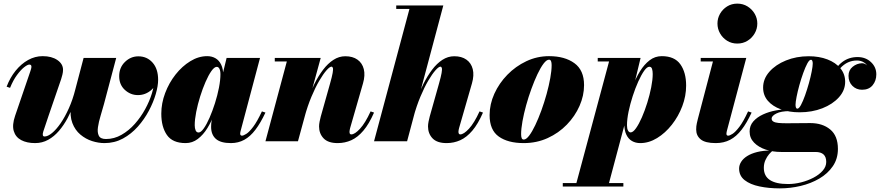

<svg xmlns="http://www.w3.org/2000/svg" viewBox="-20 -780 4858 1060"><path d="M557 10Q523.5 10 488.2 -1.2Q453 -12.5 423.8 -37Q394.5 -61.5 379.5 -100.8Q364.5 -140 372 -196L441.5 -460H621.5L554 -205.5Q545.5 -174 535.2 -140.5Q525 -107 520.8 -78Q516.5 -49 525.5 -30.8Q534.5 -12.5 565 -12.5Q610.5 -12.5 651 -35.8Q691.5 -59 724.5 -96.2Q757.5 -133.5 781.5 -177.5Q805.5 -221.5 818.5 -264Q831.5 -306.5 831.5 -339Q831.5 -390.5 807 -419.5Q782.5 -448.5 744 -449V-468Q774 -468 797.5 -452.5Q821 -437 834.5 -412.8Q848 -388.5 848 -362Q848 -311.5 815.5 -283.2Q783 -255 741.5 -255Q700.5 -255 669.2 -283.8Q638 -312.5 638 -359.5Q638 -407 669.8 -438Q701.5 -469 744 -469Q791.5 -469 822.2 -434.5Q853 -400 853 -339Q853 -306 840 -261Q827 -216 802 -168.8Q777 -121.5 741 -81Q705 -40.5 658.8 -15.2Q612.5 10 557 10ZM174 10Q128 10 97 -6.5Q66 -23 56 -56.5Q46 -90 63.5 -141L147.5 -386.5Q149 -391 151.2 -398.5Q153.5 -406 153.5 -412Q153.5 -423.5 142 -423.5Q132 -423.5 113.2 -408.8Q94.5 -394 73.5 -365.5Q52.5 -337 35.5 -295L16.5 -301.5Q35.5 -351.5 66.2 -389.5Q97 -427.5 135.2 -448.8Q173.5 -470 215.5 -470Q265.5 -470 296.8 -448.5Q328 -427 328 -394.5Q328 -382 324.5 -367.8Q321 -353.5 317.5 -343L248 -140.5Q227.5 -81.5 219 -54Q210.5 -26.5 226 -26.5Q244 -26.5 267.2 -45.5Q290.5 -64.5 314.5 -99.2Q338.5 -134 360 -181.8Q381.5 -229.5 396 -287H413Q403.5 -248.5 388.5 -207.2Q373.5 -166 352.8 -127.2Q332 -88.5 305.5 -57.5Q279 -26.5 246 -8.2Q213 10 174 10Z M1005 10Q932.5 10 901.5 -34.8Q870.5 -79.5 870.5 -152.5Q870.5 -210 891.8 -266.2Q913 -322.5 949.2 -368.5Q985.5 -414.5 1030.8 -442.2Q1076 -470 1124 -470Q1149.5 -470 1169.5 -458.5Q1189.5 -447 1201 -423.2Q1212.5 -399.5 1212.5 -363.5Q1212.5 -347.5 1207.2 -314.2Q1202 -281 1191.5 -238.8Q1181 -196.5 1164.2 -153Q1147.5 -109.5 1124.8 -72.5Q1102 -35.5 1072 -12.8Q1042 10 1005 10ZM1076.5 -48.5Q1089 -48.5 1105 -71Q1121 -93.5 1137 -130.2Q1153 -167 1166.8 -210.2Q1180.5 -253.5 1188.8 -295.8Q1197 -338 1197 -371Q1197 -383.5 1194.5 -392.5Q1192 -401.5 1187.5 -406.2Q1183 -411 1177 -411Q1163.5 -411 1147.2 -388Q1131 -365 1114.8 -327.8Q1098.5 -290.5 1085 -247.2Q1071.5 -204 1063.2 -162Q1055 -120 1055 -88.5Q1055 -72 1060 -60.2Q1065 -48.5 1076.5 -48.5ZM1255 10Q1198 10 1171.8 -13.2Q1145.5 -36.5 1145.5 -79.5Q1145.5 -90 1146.2 -97.5Q1147 -105 1148 -110L1164 -184L1190 -265.5L1203.5 -346.5L1231 -460H1415.5L1308 -55.5Q1306 -48 1306 -41Q1306 -37 1308.5 -34Q1311 -31 1316 -31Q1324 -31 1340 -41Q1356 -51 1377.8 -79.8Q1399.5 -108.5 1426 -165L1445.5 -158.5Q1418.5 -101 1390.2 -63.8Q1362 -26.5 1328.8 -8.2Q1295.5 10 1255 10Z M1844 10Q1791.5 10 1766.5 -16.2Q1741.5 -42.5 1741.5 -82Q1741.5 -93.5 1744.5 -109Q1747.5 -124.5 1751 -137L1802 -318Q1813 -357 1816.5 -377.2Q1820 -397.5 1817.8 -404.8Q1815.5 -412 1810 -412Q1800.5 -412 1782.5 -391.8Q1764.5 -371.5 1742.8 -334.5Q1721 -297.5 1699.5 -246.2Q1678 -195 1661 -133H1648.5Q1660.5 -178.5 1677.5 -226Q1694.5 -273.5 1716 -317Q1737.5 -360.5 1763.8 -395Q1790 -429.5 1820.8 -449.5Q1851.5 -469.5 1886.5 -469.5Q1927 -469.5 1953.5 -450.8Q1980 -432 1988.5 -398.2Q1997 -364.5 1984 -319.5L1913 -73Q1912 -69.5 1910.8 -63.2Q1909.5 -57 1909.5 -53Q1909.5 -44.5 1912 -41.2Q1914.5 -38 1919.5 -38Q1938.5 -38 1967.5 -69.2Q1996.5 -100.5 2026 -165L2045 -158.5Q2017.5 -95.5 1986.2 -58.8Q1955 -22 1919.8 -6Q1884.5 10 1844 10ZM1445.5 0 1563.5 -440.5H1497V-460H1750.5L1625 0Z M2045 0 2240.5 -730.5H2167.5V-750H2427.5L2227.5 0ZM2445.5 10Q2393 10 2368 -16.2Q2343 -42.5 2343 -82Q2343 -93.5 2346 -109Q2349 -124.5 2352.5 -137L2403.5 -318Q2414.5 -357 2418 -377.2Q2421.5 -397.5 2419.2 -404.8Q2417 -412 2411.5 -412Q2402 -412 2384 -391.8Q2366 -371.5 2344.2 -334.5Q2322.5 -297.5 2301 -246.2Q2279.5 -195 2262.5 -133H2250.5Q2262.5 -178.5 2279.2 -226Q2296 -273.5 2317.8 -317Q2339.5 -360.5 2365.5 -395Q2391.5 -429.5 2422.2 -449.5Q2453 -469.5 2488 -469.5Q2528.5 -469.5 2555 -450.8Q2581.5 -432 2590 -398.2Q2598.5 -364.5 2585.5 -319.5L2514.5 -73Q2513.5 -69.5 2512.2 -63.2Q2511 -57 2511 -53Q2511 -38 2521 -38Q2540 -38 2569 -69.2Q2598 -100.5 2627.5 -165L2646.5 -158.5Q2619 -95.5 2587.8 -58.8Q2556.5 -22 2521.2 -6Q2486 10 2445.5 10Z M2871.5 10Q2784.5 10 2733.8 -26Q2683 -62 2683 -144.5Q2683 -204.5 2709.2 -262.5Q2735.5 -320.5 2781 -367.2Q2826.5 -414 2885.8 -442Q2945 -470 3011 -470Q3098 -470 3151.2 -431.2Q3204.5 -392.5 3204.5 -310Q3204.5 -252 3179.5 -195.2Q3154.5 -138.5 3109.5 -92Q3064.5 -45.5 3003.8 -17.8Q2943 10 2871.5 10ZM2871.5 -9.5Q2885 -9.5 2901.5 -31.2Q2918 -53 2935.2 -89.2Q2952.5 -125.5 2968.8 -170.2Q2985 -215 2997.8 -261.2Q3010.5 -307.5 3018 -349Q3025.5 -390.5 3025.5 -420.5Q3025.5 -434.5 3022.2 -442.5Q3019 -450.5 3011 -450.5Q2997.5 -450.5 2981 -428.8Q2964.5 -407 2947.2 -370.5Q2930 -334 2913.8 -289.5Q2897.5 -245 2884.8 -198.8Q2872 -152.5 2864.5 -110.8Q2857 -69 2857 -39.5Q2857 -25 2860.2 -17.2Q2863.5 -9.5 2871.5 -9.5Z M3157 250 3342.5 -440.5H3280V-460H3516.5L3473 -279L3447.5 -188.5L3443.5 -150L3337 250ZM3087 250V230.5H3421.5V250ZM3461.5 -49Q3475 -49 3491.2 -72Q3507.5 -95 3523.8 -132.2Q3540 -169.5 3553.5 -212.8Q3567 -256 3575.2 -298Q3583.5 -340 3583.5 -371.5Q3583.5 -388 3579.8 -399.8Q3576 -411.5 3565 -411.5Q3552 -411.5 3536 -388.8Q3520 -366 3503.5 -329.2Q3487 -292.5 3473 -249.2Q3459 -206 3450.2 -163.8Q3441.5 -121.5 3441.5 -88.5Q3441.5 -70 3447 -59.5Q3452.5 -49 3461.5 -49ZM3514.5 10Q3489 10 3469 -1.5Q3449 -13 3437.8 -36.8Q3426.5 -60.5 3426.5 -96.5Q3426.5 -111.5 3431.5 -144.5Q3436.5 -177.5 3447 -219.8Q3457.5 -262 3474 -305.8Q3490.5 -349.5 3513.5 -386.8Q3536.5 -424 3566.2 -447Q3596 -470 3633.5 -470Q3704 -470 3736 -425.2Q3768 -380.5 3768 -307.5Q3768 -250 3746.8 -193.8Q3725.5 -137.5 3689.2 -91.5Q3653 -45.5 3607.8 -17.8Q3562.5 10 3514.5 10Z M3931.5 10Q3873.5 10 3848.5 -10.5Q3823.5 -31 3823.5 -65Q3823.5 -84 3827 -99Q3830.5 -114 3832.5 -122.5L3916 -440.5H3848.5V-460H4100L3993.5 -59.5Q3992.5 -55.5 3991.5 -50.8Q3990.5 -46 3990.5 -41.5Q3990.5 -36.5 3992.8 -33.8Q3995 -31 4000 -31Q4008.5 -31 4024.2 -41Q4040 -51 4062 -79.8Q4084 -108.5 4110 -165L4129.5 -158.5Q4103 -101 4074.2 -63.8Q4045.5 -26.5 4010.8 -8.2Q3976 10 3931.5 10ZM4050.5 -539.5Q4019 -539.5 3994.2 -555Q3969.5 -570.5 3955.2 -595.8Q3941 -621 3941 -650Q3941 -679 3955.2 -704Q3969.5 -729 3994.2 -744.5Q4019 -760 4050.5 -760Q4082 -760 4107 -744.5Q4132 -729 4146.5 -704Q4161 -679 4161 -650Q4161 -621 4146.5 -595.8Q4132 -570.5 4107 -555Q4082 -539.5 4050.5 -539.5Z M4285.5 260Q4224 260 4172.8 249.2Q4121.5 238.5 4091 214.5Q4060.5 190.5 4060.5 150.5Q4060.5 131.5 4071.8 113.5Q4083 95.5 4105.2 81.5Q4127.5 67.5 4160.5 59.2Q4193.5 51 4237 51H4247.5Q4238 57.5 4226.2 71Q4214.5 84.5 4205.8 103.8Q4197 123 4197 146.5Q4197 192 4230.8 214Q4264.5 236 4331 236Q4366 236 4402.8 226.8Q4439.5 217.5 4471 201Q4502.5 184.5 4522 162.2Q4541.5 140 4541.5 114Q4541.5 86.5 4526.8 72.8Q4512 59 4482 59Q4473 59 4453 59Q4433 59 4408.2 59Q4383.5 59 4359.2 59Q4335 59 4316.8 59Q4298.5 59 4292 59Q4247 59 4207.2 45.8Q4167.5 32.5 4143 7.2Q4118.5 -18 4118.5 -54Q4118.5 -86.5 4139 -109.8Q4159.5 -133 4192.5 -148.2Q4225.5 -163.5 4264.8 -170.5Q4304 -177.5 4341.5 -177.5L4340.5 -166.5Q4291.5 -166.5 4265.8 -153.2Q4240 -140 4240 -125.5Q4240 -114.5 4249.8 -108.8Q4259.5 -103 4278 -101.2Q4296.5 -99.5 4322.5 -99.5Q4340 -99.5 4365.2 -99.8Q4390.5 -100 4415 -100.2Q4439.5 -100.5 4453.5 -100.5Q4521 -100.5 4563.5 -65.2Q4606 -30 4606 42Q4606 96.5 4578 137.5Q4550 178.5 4503.5 205.8Q4457 233 4400.2 246.5Q4343.5 260 4285.5 260ZM4394.5 -160Q4336.5 -160 4291 -176.5Q4245.5 -193 4219.2 -223.5Q4193 -254 4193 -296.5Q4193 -344.5 4227.5 -383.8Q4262 -423 4319.2 -446.2Q4376.5 -469.5 4444.5 -469.5Q4502.5 -469.5 4548 -452Q4593.5 -434.5 4619.8 -402.8Q4646 -371 4646 -328.5Q4646 -281 4611.5 -242.8Q4577 -204.5 4520 -182.2Q4463 -160 4394.5 -160ZM4382 -180Q4391 -180 4402 -200.5Q4413 -221 4424.5 -253.2Q4436 -285.5 4445.8 -320.5Q4455.5 -355.5 4461.2 -385Q4467 -414.5 4467 -429Q4467 -437.5 4464.8 -443.8Q4462.5 -450 4457 -450Q4448 -450 4437 -429.5Q4426 -409 4414.5 -377Q4403 -345 4393.2 -310Q4383.5 -275 4377.8 -245.5Q4372 -216 4372 -201.5Q4372 -193 4374.2 -186.5Q4376.5 -180 4382 -180ZM4714.5 -465Q4759 -465 4788.5 -437.2Q4818 -409.5 4818 -369.5Q4818 -334 4797.5 -309.2Q4777 -284.5 4739.5 -284.5Q4707.5 -284.5 4686 -306Q4664.5 -327.5 4664.5 -361.5Q4664.5 -392.5 4687.2 -411.2Q4710 -430 4739.5 -431Q4750.5 -431 4760.2 -424.5Q4770 -418 4773 -407Q4767.5 -423.5 4750.5 -434.8Q4733.5 -446 4711 -446Q4684.5 -446 4661.5 -435.5Q4638.5 -425 4618.5 -403Q4598.5 -381 4581.5 -347L4567.5 -354.5Q4594 -410 4630 -437.5Q4666 -465 4714.5 -465Z"/></svg>

Font: Bodoni Moda 11pt Black
Style: Italic
Weight: 900
Italic angle: -13°
Designer: Owen Earl
Foundry: indestructible type
Version: Version 2.004